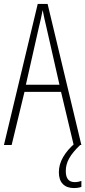

<svg xmlns="http://www.w3.org/2000/svg" viewBox="-20 -785 432 972"><path d="M353 -51 289 -320H104L39 -51H0L171 -765H221L392 -51ZM215 -647Q209 -673 204.5 -692.5Q200 -712 196 -734Q192 -712 187.5 -692.5Q183 -673 177 -648L111 -356H281ZM313 81Q313 137 358 137Q368 137 377.5 135Q387 133 392 131V161Q385 164 375 165.5Q365 167 354 167Q318 167 298 146.5Q278 126 278 87Q278 47 300 9.5Q322 -28 361 -61L386 -51Q348 -15 330.5 16Q313 47 313 81Z"/></svg>

Font: Noto Sans Tamil UI ExtraCondensed ExtraLight
Style: Regular
Weight: 200
Width: 2
Designer: Jelle Bosma - Monotype Design Team
Foundry: Monotype Imaging Inc.
Version: Version 2.004; ttfautohint (v1.8.4.7-5d5b)